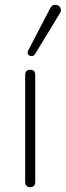

<svg xmlns="http://www.w3.org/2000/svg" viewBox="-20 -778 274 801"><path d="M106 3Q96 3 90.5 -3Q85 -9 85 -19V-465Q85 -476 90.5 -481.5Q96 -487 106 -487Q116 -487 121.5 -481.5Q127 -476 127 -465V-19Q127 -9 122 -3Q117 3 106 3ZM126 -552Q122 -546 116 -544.5Q110 -543 104 -545.5Q98 -548 96 -554Q94 -560 98 -568L189 -743Q194 -753 201.5 -756Q209 -759 216 -757.5Q223 -756 228 -751Q233 -746 234 -738.5Q235 -731 230 -723Z"/></svg>

Font: Nunito ExtraLight
Style: Regular
Weight: 200
Designer: Vernon Adams
Foundry: Vernon Adams
Version: Version 3.602